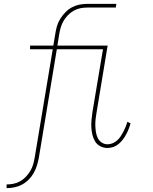

<svg xmlns="http://www.w3.org/2000/svg" viewBox="-20 -755 790 990"><path d="M14 215V196Q32 196 49.5 192.5Q67 189 84 179.5Q101 170 114 156Q127 142 136.5 126Q146 110 151 92.5Q156 75 159 57L252 -501H135V-520H255L265 -580Q268 -600 273.5 -619.5Q279 -639 290.5 -657.5Q302 -676 317 -691.5Q332 -707 350.5 -717Q369 -727 389 -731Q409 -735 429 -735H580L577 -716H429Q412 -716 394 -712.5Q376 -709 359.5 -699.5Q343 -690 329.5 -676Q316 -662 307 -646Q298 -630 293 -612.5Q288 -595 285 -577L276 -520H535L478 -176Q475 -159 473 -141.5Q471 -124 471.5 -107.5Q472 -91 474.5 -74.5Q477 -58 484 -43.5Q491 -29 504.5 -20Q518 -11 535 -11Q548 -11 561 -16.5Q574 -22 584.5 -31.5Q595 -41 602.5 -52.5Q610 -64 616.5 -76.5Q623 -89 628 -101.5Q633 -114 637 -127L653 -119Q649 -104 643.5 -90Q638 -76 630.5 -62Q623 -48 613.5 -35.5Q604 -23 591.5 -12.5Q579 -2 564 3Q549 8 534 8Q514 8 497 -1Q480 -10 470.5 -25.5Q461 -41 456.5 -60Q452 -79 451 -98.5Q450 -118 452 -138.5Q454 -159 457 -179L511 -501H273L180 60Q176 80 170 99.5Q164 119 153.5 137.5Q143 156 127.5 171.5Q112 187 93 197Q74 207 54 211Q34 215 14 215Z"/></svg>

Font: Iosevka Etoile Thin
Style: Italic
Weight: 100
Italic angle: -9°
Designer: Belleve Invis
Foundry: Belleve Invis
Version: Version 22.1.2; ttfautohint (v1.8.4)